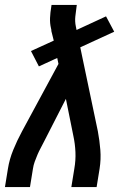

<svg xmlns="http://www.w3.org/2000/svg" viewBox="-20 -755 540 775"><path d="M0 0 12 -74Q18 -112 33.5 -150Q49 -188 69 -225L216 -497L211 -521L137 -487L105 -549L197 -591L187 -631Q188 -633 187 -635.5Q186 -638 186 -640Q181 -661 182 -683Q183 -705 187 -728L188 -735H290L289 -728Q286 -708 284 -688Q282 -668 286 -649L289 -634L408 -689L441 -627L304 -564L314 -516L375 -225Q382 -188 385 -150Q388 -112 382 -74L370 0H268L280 -74Q286 -108 284.5 -141.5Q283 -175 276 -207L246 -356L158 -184Q151 -170 144 -157Q137 -144 131 -130Q125 -116 120 -102Q115 -88 113 -74L101 0Z"/></svg>

Font: Iosevka Curly Slab Semibold
Style: Italic
Weight: 600
Italic angle: -9°
Monospace: yes
Designer: Belleve Invis
Foundry: Belleve Invis
Version: Version 22.1.2; ttfautohint (v1.8.4)